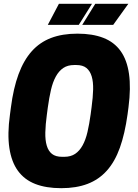

<svg xmlns="http://www.w3.org/2000/svg" viewBox="-20 -970 720 1004"><path d="M461 -950 392 -840H230L288 -950ZM651 -950 572 -840H410L478 -950ZM385 -794Q464 -794 520.5 -772Q577 -750 610.5 -703.5Q644 -657 654.5 -584Q665 -511 652 -410L647 -372Q633 -271 607 -198Q581 -125 539 -78Q497 -31 438 -8.5Q379 14 300 14Q221 14 164.5 -8Q108 -30 74 -76.5Q40 -123 29 -196Q18 -269 32 -370L37 -408Q50 -509 77 -582Q104 -655 146 -702Q188 -749 247 -771.5Q306 -794 385 -794ZM316 -150Q350 -150 373 -165.5Q396 -181 412 -210Q428 -239 437.5 -280Q447 -321 454 -372L459 -410Q466 -461 467 -501.5Q468 -542 459.5 -570.5Q451 -599 432 -614.5Q413 -630 379 -630H368Q334 -630 311 -614.5Q288 -599 272 -570Q256 -541 246.5 -500Q237 -459 230 -408L225 -370Q218 -319 217 -278Q216 -237 224.5 -208.5Q233 -180 252 -165Q271 -150 305 -150Z"/></svg>

Font: Tanohe Sans Black
Style: Italic
Weight: 900
Designer: Village Type and Design LLC & Cristiano Sobral
Foundry: Cooper Hewitt Smithsonian Design Museum
Version: Version 1.00;January 12, 2020;FontCreator 12.0.0.2547 64-bit